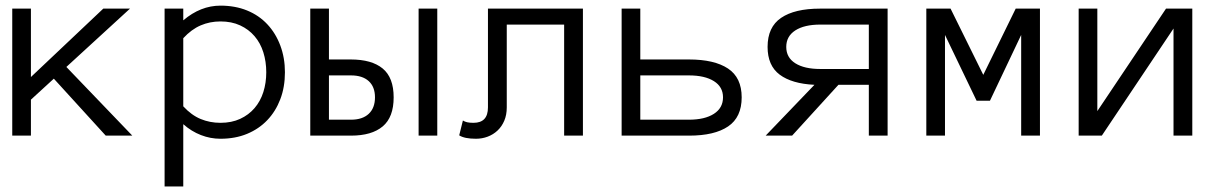

<svg xmlns="http://www.w3.org/2000/svg" viewBox="-20 -486 4407 688"><path d="M454.1 0H358.9L172.9 -204.1L90.8 -128.9V0H23.9V-455.1H90.8V-210L350.1 -455.1H445.8L217.8 -246.1Z M1001 -227.1Q1001 -173.8 984.4 -130.4Q967.8 -86.9 937.7 -55.4Q907.7 -23.9 865.2 -6.3Q822.8 11.2 770 11.2Q733.9 11.2 700 -2Q666 -15.1 636.7 -41V182.1H569.8V-455.1H636.7V-413.1Q698.7 -465.8 770 -465.8Q822.8 -465.8 865.2 -448.5Q907.7 -431.2 937.7 -399.2Q967.8 -367.2 984.4 -323Q1001 -278.8 1001 -227.1ZM934.1 -227.1Q934.1 -265.1 923.6 -298.6Q913.1 -332 892.1 -356.4Q871.1 -380.9 840.6 -395Q810.1 -409.2 770 -409.2Q731.9 -409.2 699 -395Q666 -380.9 636.7 -349.1V-105Q666 -73.2 699 -59.6Q731.9 -45.9 770 -45.9Q810.1 -45.9 840.6 -60.1Q871.1 -74.2 892.1 -98.6Q913.1 -123 923.6 -156Q934.1 -189 934.1 -227.1Z M1480 -455.1H1546.9V0H1480ZM1158.7 -272.9H1236.8Q1312 -272.9 1351.3 -240.5Q1390.6 -208 1390.6 -137.2Q1390.6 -65.9 1351.3 -33Q1312 0 1237.8 0H1091.8V-455.1H1158.7ZM1323.7 -137.2Q1323.7 -174.8 1301.3 -195.3Q1278.8 -215.8 1237.8 -215.8H1158.7V-57.1H1237.8Q1278.8 -57.1 1301.3 -78.1Q1323.7 -99.1 1323.7 -137.2Z M2068.8 -455.1V0H2001.5V-397.9H1795.9V-101.1Q1795.9 -74.2 1786.9 -53.2Q1777.8 -32.2 1762.7 -18.1Q1747.6 -3.9 1727.5 3.7Q1707.5 11.2 1685.5 11.2Q1644.5 11.2 1625.5 -1L1638.7 -54.2Q1645.5 -49.8 1654.1 -47.9Q1662.6 -45.9 1676.8 -45.9Q1728.5 -45.9 1728.5 -101.1V-455.1Z M2274.4 -272.9H2448.7Q2539.6 -272.9 2588.6 -240.5Q2637.7 -208 2637.7 -137.2Q2637.7 -65.9 2589.1 -33Q2540.5 0 2449.7 0H2207.5V-455.1H2274.4ZM2570.8 -137.2Q2570.8 -174.8 2538.1 -195.3Q2505.4 -215.8 2448.7 -215.8H2274.4V-57.1H2448.7Q2505.4 -57.1 2538.1 -78.1Q2570.8 -99.1 2570.8 -137.2Z M2898.4 -182.1Q2817.4 -186 2773.9 -218.5Q2730.5 -251 2730.5 -317.9Q2730.5 -389.2 2779.1 -422.1Q2827.6 -455.1 2918.5 -455.1H3160.6V0H3093.3V-182.1H2984.4L2818.4 0H2723.6ZM2797.4 -317.9Q2797.4 -279.8 2829.8 -259.3Q2862.3 -238.8 2919.4 -238.8H3093.3V-397.9H2919.4Q2862.3 -397.9 2829.8 -377Q2797.4 -356 2797.4 -317.9Z M3706.5 0H3639.2V-360.8L3527.3 -125H3479.5L3366.2 -360.8V0H3299.3V-455.1H3386.2L3503.4 -217.8L3619.6 -455.1H3706.5Z M3845.2 -455.1H3912.1V-87.9L4158.2 -455.1H4252.4V0H4185.1V-383.8L3928.2 0H3845.2Z"/></svg>

Font: Anonymous Pro
Style: Regular
Weight: 400
Monospace: yes
Designer: Mark Simonson
Version: Version 1.002